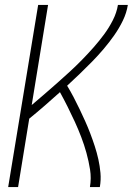

<svg xmlns="http://www.w3.org/2000/svg" viewBox="-20 -755 540 775"><path d="M13 0 134 -735H174L108 -331Q134 -353 160 -375.5Q186 -398 211.5 -420.5Q237 -443 262 -466Q287 -489 311 -513.5Q335 -538 357.5 -563.5Q380 -589 400 -616Q420 -643 435.5 -673.5Q451 -704 456 -735H496Q491 -703 476 -672Q461 -641 441 -612.5Q421 -584 398.5 -557.5Q376 -531 351.5 -506Q327 -481 302 -457Q277 -433 251 -409Q265 -386 277.5 -362Q290 -338 301.5 -314Q313 -290 324 -265.5Q335 -241 344.5 -216Q354 -191 362.5 -165Q371 -139 377 -112Q383 -85 385.5 -57Q388 -29 383 0H343Q349 -36 343.5 -70.5Q338 -105 329 -137.5Q320 -170 308 -201.5Q296 -233 282 -263.5Q268 -294 253 -324Q238 -354 222 -383Q192 -356 161 -329Q130 -302 98 -276L53 0Z"/></svg>

Font: Iosevka Term Curly Extralight
Style: Italic
Weight: 200
Italic angle: -9°
Designer: Belleve Invis
Foundry: Belleve Invis
Version: Version 32.3.0